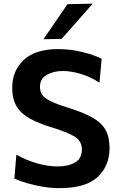

<svg xmlns="http://www.w3.org/2000/svg" viewBox="-20 -988 636 1021"><path d="M297.5 12.5Q253 12.5 206.8 4.8Q160.5 -3 120.8 -14.8Q81 -26.5 56.5 -38.5L67 -165.5Q118.5 -136.5 175.8 -119.8Q233 -103 287.5 -103Q344 -103 379.8 -124.5Q415.5 -146 415.5 -193Q415.5 -240 372.5 -264.2Q329.5 -288.5 254 -311Q188 -331 141.2 -356Q94.5 -381 69.8 -420.2Q45 -459.5 45 -521Q45 -611.5 106.2 -669.2Q167.5 -727 290.5 -727Q356 -727 419.5 -711Q483 -695 520.5 -675.5L509 -548.5Q462.5 -579 409.8 -594.8Q357 -610.5 315 -610.5Q264.5 -610.5 228.5 -589.8Q192.5 -569 192.5 -526Q192.5 -485 227 -462.5Q261.5 -440 336.5 -417Q422 -391 471.2 -363Q520.5 -335 541.5 -296.8Q562.5 -258.5 562.5 -200.5Q562.5 -106 499.2 -46.8Q436 12.5 297.5 12.5ZM211 -779.5Q243.5 -826 275.2 -872.8Q307 -919.5 339 -966L473 -968.5Q430.5 -920 389 -873Q347.5 -826 307.5 -781Z"/></svg>

Font: Commissioner SemiBold
Style: Regular
Weight: 600
Designer: Kostas Bartsokas
Foundry: Kostas Bartsokas
Version: Version 1.000; ttfautohint (v1.8.3)